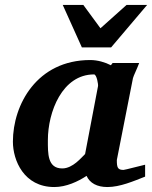

<svg xmlns="http://www.w3.org/2000/svg" viewBox="-20 -742 613 774"><path d="M565 -30V-78C555 -76 483 -57 478 -57C454 -57 451 -67 451 -97L516 -427C518 -436 534 -468 541 -488H434L427 -479C404 -491 373 -500 344 -500C129 -500 32 -320 32 -171C32 -96 76 12 199 12C247 12 294 -10 329 -33C342 -4 371 12 413 12C464 12 519 -12 565 -30ZM375 -394C328 -149 338 -201 323 -121C309 -108 274 -63 231 -63C171 -63 173 -124 173 -177C173 -291 231 -442 359 -442C370 -442 377 -400 375 -394ZM573 -722H490L385 -628L316 -722H233L310 -551H428Z"/></svg>

Font: Veleka
Style: Bold Italic
Weight: 700
Italic angle: -12°
Designer: Stefan Peev, Context Ltd, 2016; SIL International, 1997-2014.
Foundry: Stefan Peev, Context Ltd, 2016
Version: Version 5.000